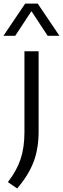

<svg xmlns="http://www.w3.org/2000/svg" viewBox="-56 -832 356 1084"><path d="M41 232 -11.5 196Q38 132.5 60 66.8Q82 1 82 -84.5V-542.5H162V-88.5Q162 6.5 133.8 81.5Q105.5 156.5 41 232ZM-36.5 -630 86 -811.5H157L279.5 -630H213L121.5 -769L30 -630Z"/></svg>

Font: Encode Sans Semi Expanded
Style: Regular
Weight: 400
Width: 6
Designer: Multiple Designers
Foundry: Impallari Type
Version: Version 3.000; ttfautohint (v1.8.3) -l 8 -r 50 -G 200 -x 14 